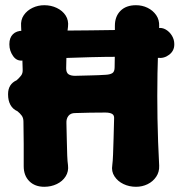

<svg xmlns="http://www.w3.org/2000/svg" viewBox="-20 -702 706 737"><path d="M16 -533Q16 -557 29.5 -570.5Q43 -584 67 -584Q84 -584 124 -584Q164 -584 216.5 -584.5Q269 -585 326.5 -585.5Q384 -586 436.5 -587Q489 -588 529 -590Q569 -592 586 -594Q602 -597 616.5 -588.5Q631 -580 640 -565Q649 -550 649 -533V-531Q649 -507 629.5 -492Q610 -477 586 -480Q569 -483 529.5 -483.5Q490 -484 437.5 -484Q385 -484 328 -482.5Q271 -481 218 -479Q165 -477 125.5 -475Q86 -473 69 -470Q45 -466 30.5 -486.5Q16 -507 16 -531ZM150 15Q114 15 92.5 -6.5Q71 -28 71 -64Q71 -111 71 -150Q71 -189 70 -235Q70 -249 63.5 -258Q57 -267 47 -275Q29 -283 20 -299.5Q11 -316 11 -339V-341Q11 -379 44 -394Q54 -403 61 -412Q68 -421 67 -436Q66 -481 64.5 -518.5Q63 -556 61 -601Q59 -626 71.5 -644Q84 -662 105 -672Q126 -682 150 -682Q176 -682 198 -671.5Q220 -661 232 -642.5Q244 -624 241 -599Q239 -586 237.5 -563Q236 -540 235.5 -509Q235 -478 234 -440Q234 -423 243 -417Q252 -411 268 -411Q298 -412 327.5 -412.5Q357 -413 387 -415Q403 -416 411.5 -421.5Q420 -427 420 -444Q421 -477 421 -506Q421 -535 421 -559Q421 -583 421 -603Q421 -639 442.5 -660.5Q464 -682 502 -682Q526 -682 546.5 -672Q567 -662 579.5 -644Q592 -626 591 -601Q586 -507 584.5 -420.5Q583 -334 584.5 -247Q586 -160 591 -66Q592 -42 579.5 -23.5Q567 -5 546.5 5Q526 15 502 15Q476 15 454 4.5Q432 -6 419.5 -25Q407 -44 411 -68Q413 -83 414 -109.5Q415 -136 416 -171.5Q417 -207 418 -247Q419 -260 410 -265Q401 -270 384 -270Q355 -270 326 -269.5Q297 -269 268 -268Q251 -268 242.5 -257Q234 -246 235 -229Q236 -195 236.5 -162.5Q237 -130 238 -105.5Q239 -81 241 -68Q244 -44 232 -25Q220 -6 198 4.5Q176 15 150 15Z"/></svg>

Font: Winky Sans
Style: Bold
Weight: 700
Designer: Simon Atzbach
Foundry: typofactur
Version: Version 1.205